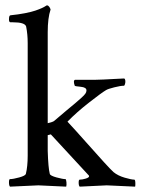

<svg xmlns="http://www.w3.org/2000/svg" viewBox="-20 -698 528 721"><path d="M377.9 -359.4Q361.3 -349.6 314.5 -313Q267.6 -276.4 233.4 -241.2Q261.7 -210.9 302.7 -164.6Q343.8 -118.2 370.1 -89.4Q396.5 -60.5 406.2 -51.8Q422.9 -38.1 448.2 -30.8Q473.6 -23.4 484.4 -23.4Q488.3 -23.4 488.3 -7.8Q488.3 1 487.3 2.9Q389.6 -2 380.9 -2Q378.9 -2 279.3 2.9Q275.4 -1 275.4 -12.2Q275.4 -23.4 279.3 -23.4Q289.1 -23.4 301.8 -27.3Q314.5 -31.2 314.5 -36.1Q314.5 -38.1 313.5 -39.1L170.9 -193.4L159.2 -190.4V-131.8Q161.1 -67.4 167 -44.9Q168.9 -38.1 192.4 -31.7Q215.8 -25.4 225.6 -25.4Q228.5 -25.4 229.5 -13.7Q230.5 -2 228.5 2.9Q130.9 -2 124 -2Q118.2 -2 17.6 2.9Q13.7 -1 13.7 -13.2Q13.7 -25.4 17.6 -25.4Q29.3 -25.4 52.2 -31.7Q75.2 -38.1 77.1 -44.9Q84 -73.2 84 -113.3V-536.1Q84 -569.3 78.1 -598.6Q73.2 -614.3 28.3 -614.3H19.5Q13.7 -614.3 13.7 -625Q13.7 -640.6 19.5 -640.6Q48.8 -643.6 73.7 -648.4Q98.6 -653.3 112.8 -658.2Q127 -663.1 136.7 -667.5Q146.5 -671.9 150.4 -674.8L155.3 -677.7H157.2Q161.1 -677.7 165 -672.4Q168.9 -667 169.9 -662.1Q159.2 -630.9 159.2 -577.1V-235.4Q179.7 -240.2 183.6 -244.1Q205.1 -262.7 228.5 -282.2Q252 -301.8 263.7 -311.5Q275.4 -321.3 286.1 -331.1Q296.9 -340.8 300.8 -346.7Q304.7 -352.5 304.7 -358.4Q304.7 -370.1 283.2 -372.1Q261.7 -374 260.7 -376Q253.9 -395.5 261.7 -398.4H338.9Q353.5 -398.4 369.6 -399.4Q385.7 -400.4 407.7 -401.4Q429.7 -402.3 446.3 -403.3Q450.2 -401.4 450.7 -394.5Q451.2 -387.7 449.2 -381.8Q447.3 -376 445.3 -376Q432.6 -376 409.2 -370.1Q385.7 -364.3 377.9 -359.4Z"/></svg>

Font: Crimson Text
Style: Regular
Weight: 400
Version: Version 0.13